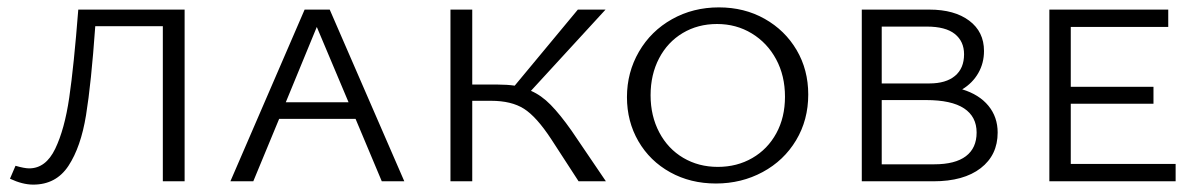

<svg xmlns="http://www.w3.org/2000/svg" viewBox="-20 -491 3248 520"><path d="M480 0H421V-420H238Q227 -265 213 -179Q199 -93 165.5 -42Q132 9 70 9Q41 9 7 -7L22 -42Q46 -35 59 -35Q104 -35 129.5 -88Q155 -141 167.5 -226.5Q180 -312 192 -465H480Z M943 -169H736L666 0H604L805 -465H873L1075 0H1014ZM924 -214 838 -418 754 -214Z M1621 0H1547L1473 -114Q1433 -175 1399 -196.5Q1365 -218 1310 -218H1259V0H1200V-465H1259V-262H1328Q1353 -262 1374 -259L1545 -465H1620L1418 -245Q1446 -233 1471.5 -207Q1497 -181 1528 -137Z M1678 -228Q1678 -295 1710.5 -351Q1743 -407 1800 -439Q1857 -471 1927 -471Q1996 -471 2051 -440Q2106 -409 2137.5 -355.5Q2169 -302 2169 -235Q2169 -166 2136 -111Q2103 -56 2045.5 -25Q1988 6 1919 6Q1850 6 1795 -24.5Q1740 -55 1709 -108.5Q1678 -162 1678 -228ZM2106 -229Q2106 -286 2082 -330.5Q2058 -375 2016 -400.5Q1974 -426 1922 -426Q1870 -426 1829 -401.5Q1788 -377 1765 -333Q1742 -289 1742 -233Q1742 -177 1765.5 -132.5Q1789 -88 1830.5 -63.5Q1872 -39 1924 -39Q1976 -39 2017.5 -63Q2059 -87 2082.5 -130Q2106 -173 2106 -229Z M2682 -132Q2682 -71 2636 -35.5Q2590 0 2508 0H2314V-465H2497Q2565 -465 2605 -435Q2645 -405 2645 -353Q2645 -320 2629.5 -293Q2614 -266 2586 -249Q2632 -235 2657 -204.5Q2682 -174 2682 -132ZM2368 -419V-265H2497Q2542 -265 2566.5 -285.5Q2591 -306 2591 -344Q2591 -379 2566 -399Q2541 -419 2490 -419ZM2625 -132Q2625 -175 2591 -197.5Q2557 -220 2488 -220H2368V-46H2510Q2567 -46 2596 -68Q2625 -90 2625 -132Z M3164 -47V0H2822V-465H3144V-418H2880V-256H3104V-210H2880V-47Z"/></svg>

Font: Ysabeau SC Semilight
Style: Regular
Weight: 300
Designer: Christian Thalmann (Catharsis Fonts)
Version: Version 0.003